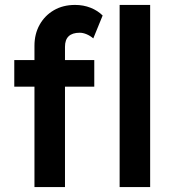

<svg xmlns="http://www.w3.org/2000/svg" viewBox="-20 -760 703 780"><path d="M120 0V-408H38V-516H120V-574Q120 -622 141 -659.5Q162 -697 199 -718.5Q236 -740 285 -740Q319 -740 348 -728.5Q377 -717 397 -697L359 -604Q346 -615 331.5 -621Q317 -627 304 -627Q244 -627 244 -570V-516H363V-408H244V0ZM466 0V-740H590V0Z"/></svg>

Font: Lexend Deca Medium
Style: Regular
Weight: 500
Designer: Bonnie Shaver-Troup, Thomas Jockin
Foundry: Lexend
Version: Version 1.008; ttfautohint (v1.8.4.7-5d5b)